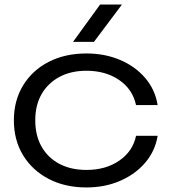

<svg xmlns="http://www.w3.org/2000/svg" viewBox="-20 -811 747 844"><path d="M673 -214Q662 -147 618.5 -96Q575 -45 508 -16Q441 13 360 13Q266 13 194 -24.5Q122 -62 81.5 -128.5Q41 -195 41 -282Q41 -369 81.5 -435.5Q122 -502 194 -539Q266 -576 360 -576Q441 -576 508 -547.5Q575 -519 618.5 -468Q662 -417 673 -349H578Q563 -419 503.5 -459.5Q444 -500 360 -500Q292 -500 241.5 -473Q191 -446 163 -397.5Q135 -349 135 -282Q135 -215 163 -166Q191 -117 241.5 -90.5Q292 -64 360 -64Q445 -64 504.5 -105Q564 -146 578 -214ZM420 -791H516L393 -627H301Z"/></svg>

Font: Unbounded Light
Style: Regular
Weight: 300
Designer: Luke Prowse, Jean-Baptiste Morizot, Fátima Lázaro, Florian Runge
Foundry: NaN
Version: Version 1.700